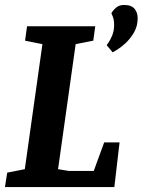

<svg xmlns="http://www.w3.org/2000/svg" viewBox="-33 -754 575 774"><path d="M397 -572Q397 -572 404.5 -582.5Q412 -593 419.5 -611.5Q427 -630 427 -653Q427 -674 421.5 -687.5Q416 -701 416 -701Q424 -714 436 -724Q448 -734 467 -734Q497 -734 509.5 -718.5Q522 -703 522 -681Q522 -648 506.5 -622Q491 -596 471.5 -578.5Q452 -561 436.5 -552Q421 -543 421 -543ZM-4 -58 67 -72 138 -576 68 -590 76 -648H351L343 -590L272 -576L201 -72L244 -65H345L387 -180H449L428 0H-13Z"/></svg>

Font: Faustina VF Beta
Style: Italic
Weight: 400
Italic angle: -8°
Designer: Alfonso Garcia
Foundry: Omnibus-Type
Version: Version 1.006